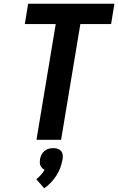

<svg xmlns="http://www.w3.org/2000/svg" viewBox="-20 -755 640 1037"><path d="M177 0 281 -625H114L132 -735H598L580 -625H414L310 0ZM219 262 176 213Q189 203 200.5 190Q212 177 221 162Q214 159 208 153Q202 147 198.5 139.5Q195 132 195 123Q195 114 196 105Q198 93 204 81Q210 69 220 60.5Q230 52 242.5 48.5Q255 45 267 45Q280 45 291 48.5Q302 52 309.5 60.5Q317 69 318.5 81Q320 93 318 105Q314 128 306 150Q298 172 285 192.5Q272 213 255.5 230.5Q239 248 219 262Z"/></svg>

Font: Iosevka Curly XBdEx
Style: Italic
Weight: 800
Width: 7
Italic angle: -9°
Monospace: yes
Designer: Belleve Invis
Foundry: Belleve Invis
Version: Version 11.1.0; ttfautohint (v1.8.3)